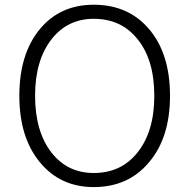

<svg xmlns="http://www.w3.org/2000/svg" viewBox="-20 -757 790 799"><path d="M60.5 -358.4Q60.5 -184.6 146.5 -81.1Q231.4 21.5 370.1 21.5Q513.7 21.5 599.6 -81.1Q687.5 -183.6 687.5 -358.4Q687.5 -534.2 599.6 -636.7Q513.7 -737.3 370.1 -737.3Q230.5 -737.3 146.5 -636.7Q60.5 -533.2 60.5 -358.4ZM126 -358.4Q126 -506.8 195.3 -594.7Q261.7 -678.7 370.1 -678.7Q484.4 -678.7 551.8 -594.7Q622.1 -508.8 622.1 -358.4Q622.1 -209 551.8 -122.1Q484.4 -37.1 370.1 -37.1Q260.7 -37.1 194.3 -122.1Q126 -210 126 -358.4Z"/></svg>

Font: Dotum
Style: Regular
Weight: 400
Version: Version 2.21